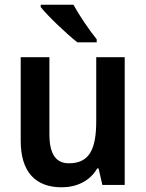

<svg xmlns="http://www.w3.org/2000/svg" viewBox="-20 -786 621 816"><path d="M292 -766H153V-756C183 -718 265 -640 309 -606H391V-619C362 -654 316 -722 292 -766ZM510 -543H389V-272C389 -155 362 -92 273 -92C216 -92 190 -133 190 -216V-543H68V-188C68 -56 130 10 242 10C305 10 362 -16 393 -70H399L415 0H510Z"/></svg>

Font: Noto Sans Thai Looped SemiCondensed SemiBold
Style: Regular
Weight: 600
Width: 4
Designer: Sasikarn Vongin, Ben Mitchell
Foundry: The Fontpad Ltd
Version: Version 1.001